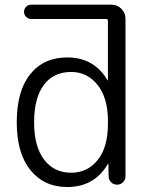

<svg xmlns="http://www.w3.org/2000/svg" viewBox="-20 -792 622 800"><path d="M429.7 -705.1Q429.7 -712.9 421.9 -712.9H109.4Q97.7 -712.9 88.9 -721.7Q80.1 -730.5 80.1 -742.7Q80.1 -754.9 88.9 -763.7Q97.7 -772.5 109.4 -772.5H445.3Q468.8 -772.5 485.8 -755.4Q502.9 -738.3 502.9 -714.8V-57.6Q502.9 -43 492.7 -32.7Q482.4 -22.5 467.8 -22.5Q453.1 -22.5 442.9 -32.7Q432.6 -43 432.6 -57.6L431.6 -109.4Q431.6 -110.4 430.7 -110.4Q429.7 -110.4 429.7 -109.4Q374 -12.7 259.8 -12.7Q164.1 -12.7 106.9 -83Q49.8 -153.3 49.8 -282.2Q49.8 -413.1 106 -482.9Q162.1 -552.7 259.8 -552.7Q372.1 -552.7 427.7 -458Q427.7 -457 428.7 -457Q429.7 -457 429.7 -458ZM122.1 -282.2Q122.1 -181.6 163.6 -127Q205.1 -72.3 276.4 -72.3Q344.7 -72.3 387.2 -125.5Q429.7 -178.7 429.7 -275.4V-289.1Q429.7 -383.8 386.7 -438Q343.8 -492.2 276.4 -492.2Q203.1 -492.2 162.6 -438Q122.1 -383.8 122.1 -282.2Z"/></svg>

Font: Gen Jyuu Gothic P Normal
Style: Regular
Weight: 300
Designer: [Source Han Sans]
Ryoko NISHIZUKA  (kana & ideographs); Paul D. Hunt (Latin, Greek & Cyrillic); Wenlong ZHANG  (bopomofo
Version: Version 1.002.20150607